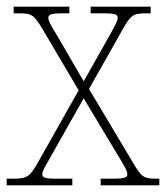

<svg xmlns="http://www.w3.org/2000/svg" viewBox="-22 -556 498 576"><path d="M-2 0H195V-20H145C110 -20 105 -24 105 -34C105 -44 117 -62 133 -91L229 -261L330 -93C348 -63 360 -44 360 -34C360 -25 356 -20 318 -20H280V0H456V-20H446C409 -20 402 -25 377 -68L245 -289L346 -468C371 -512 378 -516 419 -516H430V-536H250V-516H290C328 -516 331 -511 331 -502C331 -492 319 -472 303 -443L229 -312L153 -443C135 -473 123 -492 123 -502C123 -511 127 -516 165 -516H186V-536H19V-516H35C74 -516 80 -511 106 -468L214 -285L92 -69C67 -25 59 -20 17 -20H-2Z"/></svg>

Font: Noto Serif Armenian SemiCondensed Thin
Style: Regular
Weight: 100
Width: 4
Designer: Monotype Design Team
Foundry: Monotype Imaging Inc.
Version: Version 2.008